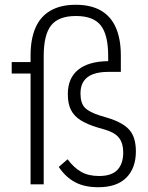

<svg xmlns="http://www.w3.org/2000/svg" viewBox="-20 -772 619 804"><path d="M549 -138Q549 -68 509 -28Q469 12 392 12Q334 12 294.5 -9Q255 -30 226 -73L263 -105Q290 -69 320.5 -52Q351 -35 395 -35Q448 -35 472 -61Q496 -87 496 -133Q496 -172 478.5 -194.5Q461 -217 420 -229L389 -238Q346 -251 318.5 -268Q291 -285 277.5 -311Q264 -337 264 -378Q264 -445 307.5 -480Q351 -515 433 -516V-537Q433 -626 402 -665.5Q371 -705 298 -705Q225 -705 194 -665.5Q163 -626 163 -537V0H108V-464H29V-512H108V-540Q108 -608 128.5 -655.5Q149 -703 191.5 -727.5Q234 -752 297 -752Q361 -752 403 -727.5Q445 -703 465.5 -655.5Q486 -608 486 -540V-471H433Q396 -471 370 -461.5Q344 -452 330.5 -432Q317 -412 317 -381Q317 -340 335.5 -321Q354 -302 399 -288L429 -279Q493 -260 521 -229Q549 -198 549 -138Z"/></svg>

Font: IBM Plex Sans Condensed Light
Style: Regular
Weight: 300
Width: 3
Designer: Mike Abbink, Paul van der Laan, Pieter van Rosmalen
Foundry: Bold Monday
Version: Version 3.201